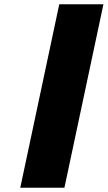

<svg xmlns="http://www.w3.org/2000/svg" viewBox="-20 -880 505 900"><path d="M464.8 -860H257.8L75 0H282Z"/></svg>

Font: Hussar Nova
Style: 96
Weight: 700
Foundry: Cannot Into Space Fonts
Version: Version 0.99